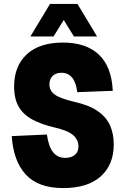

<svg xmlns="http://www.w3.org/2000/svg" viewBox="-20 -943 640 979"><path d="M302 16Q175 16 111.5 -53Q48 -122 40 -249L219 -257Q228 -195 251 -166.5Q274 -138 313 -138Q343 -138 361.5 -153Q380 -168 380 -196Q380 -230 353.5 -253.5Q327 -277 262 -292Q193 -308 146 -333Q99 -358 75.5 -398.5Q52 -439 52 -502Q52 -606 116.5 -666Q181 -726 302 -726Q418 -726 483.5 -665Q549 -604 555 -480L374 -473Q362 -572 293 -572Q265 -572 248.5 -556Q232 -540 232 -512Q232 -481 259 -461Q286 -441 358 -424Q435 -407 479 -376Q523 -345 541.5 -302.5Q560 -260 560 -206Q560 -103 493.5 -43.5Q427 16 302 16ZM135 -757 235 -923H375L475 -757H357L305 -841L253 -757Z"/></svg>

Font: Geist Mono Black
Style: Regular
Weight: 900
Monospace: yes
Designer: Basement.studio, Andrés Briganti, Mateo Zaragoza
Foundry: Basement.studio, Vercel, Andrés Briganti, Guido Ferreyra, Mateo Zaragoza
Version: Version 1.500; ttfautohint (v1.8.4.7-5d5b)